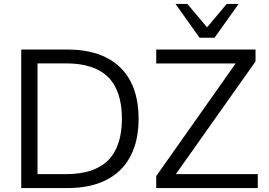

<svg xmlns="http://www.w3.org/2000/svg" viewBox="-20 -957 1367 977"><path d="M88.1 0V-705H321.8Q439.1 -705 520.2 -664.3Q601.3 -623.6 643.3 -545.1Q685.2 -466.6 685.2 -353Q685.2 -239.9 643.3 -160.9Q601.3 -81.9 520.2 -40.9Q439.1 0 321.8 0ZM170.9 -70.9H315.9Q459.8 -70.9 530 -141.2Q600.3 -211.5 600.3 -353Q600.3 -495 530 -564.7Q459.8 -634.5 315.9 -634.5H170.9ZM775 0V-61.1L1201.3 -665.5V-634.1H775V-705H1280.3V-644.4L853 -40V-70.9H1291.7V0ZM995.5 -765 873.1 -936.9H933.6L1033.6 -818L1133.6 -936.9H1194.1L1071.7 -765Z"/></svg>

Font: Mulish ExtraLight
Style: Regular
Weight: 200
Designer: Vernon Adams
Foundry: Vernon Adams
Version: Version 3.603